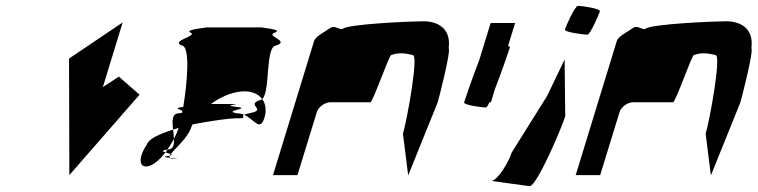

<svg xmlns="http://www.w3.org/2000/svg" viewBox="-20 -789 2600 659"><path d="M217 -588 218 -188 459 -464 388 -526 333 -490 401 -712Z M484 -293C450 -242 459 -208 494 -220C511 -226 530 -243 548 -266C538 -269 532 -272 555 -276C562 -287 570 -299 577 -312C576 -322 576 -333 574 -344C526 -329 490 -312 484 -293ZM603 -633C565 -650 660 -665 634 -677C608 -689 709 -695 684 -695H884C859 -695 958 -689 923 -677C889 -665 976 -650 929 -633C889 -633 909 -475 880 -449C866 -468 840 -478 808 -475C774 -472 736 -456 704 -432H772C833 -432 729 -429 792 -422C848 -416 740 -409 794 -400C802 -400 811 -398 818 -395C802 -387 837 -383 789 -383C770 -383 707 -375 641 -362L638 -356C625 -315 581 -280 566 -260C562 -262 553 -264 548 -266C551 -269 553 -272 555 -276H556C575 -276 578 -292 577 -312C583 -324 589 -337 593 -350C586 -348 581 -346 574 -344C571 -373 569 -400 594 -400C598 -401 603 -401 605 -402C606 -404 605 -407 606 -409C596 -414 573 -418 609 -422C623 -507 634 -633 603 -633ZM558 -254C560 -254 562 -255 563 -255C561 -252 562 -249 564 -247C549 -249 535 -251 558 -254ZM563 -255C574 -257 571 -258 566 -260C564 -258 564 -257 563 -255ZM564 -247C566 -245 570 -244 578 -244C601 -244 581 -245 564 -247ZM818 -395C854 -379 872 -335 888 -386C895 -410 892 -433 880 -449C877 -447 874 -445 871 -445C823 -428 898 -413 839 -401C828 -399 822 -397 818 -395Z M917 -188H1001L1068 -406C1073 -421 1095 -438 1113 -438H1251C1260 -438 1318 -607 1323 -600C1343 -608 1366 -608 1397 -600C1418 -600 1376 -372 1363 -330L1381 -187L1482 -437C1487 -454 1528 -612 1520 -624C1529 -692 1482 -716 1433 -716C1398 -716 1169 -707 1155 -689C1138 -689 1128 -704 1112 -692C1096 -680 1063 -665 1058 -648Z M1573 -438C1570 -428 1637 -420 1648 -420C1650 -420 1655 -427 1660 -438H1665L1679 -484C1702 -542 1728 -620 1730 -626C1731 -628 1728 -630 1724 -632L1748 -710H1664L1625 -583C1602 -525 1575 -444 1573 -438Z M1666 -168 1798 -150C1823 -151 1908 -350 1920 -390L1918 -585L1858 -460L1736 -265C1726 -232 1687 -168 1666 -168ZM1919 -688C1916 -678 1986 -670 1996 -670C2006 -670 2036 -740 2039 -750C2042 -760 1974 -769 1964 -769C1953 -769 1922 -698 1919 -688Z M1956 -188H2040L2107 -406C2112 -421 2134 -438 2152 -438H2290C2299 -438 2357 -607 2362 -600C2382 -608 2405 -608 2436 -600C2457 -600 2415 -372 2402 -330L2420 -187L2521 -437C2526 -454 2567 -612 2559 -624C2568 -692 2521 -716 2472 -716C2437 -716 2208 -707 2194 -689C2177 -689 2167 -704 2151 -692C2135 -680 2102 -665 2097 -648Z"/></svg>

Font: bitstorm
Style: extobl
Weight: 400
Version: Version 0.2